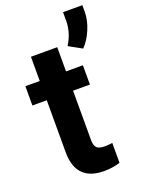

<svg xmlns="http://www.w3.org/2000/svg" viewBox="-154 -886 723 968"><g transform="rotate(-20 207.5 -402.0)"><path d="M223.1 -658.2V-528.3H313.5V-424.8H223.1V-161.1Q223.1 -131.8 234.4 -119.1Q245.6 -106.4 277.3 -106.4Q300.8 -106.4 318.8 -109.9V-2.9Q277.3 9.8 233.4 9.8Q85 9.8 82 -140.1V-424.8H4.9V-528.3H82V-658.2ZM343.8 -606.9 273.9 -645.5Q309.6 -701.7 311 -763.7V-814H414.6V-779.3Q414.6 -733.9 394.3 -685.5Q374 -637.2 343.8 -606.9Z"/></g></svg>

Font: Robotiche
Style: Bold
Weight: 700
Designer: Google
Version: Version 2.001150; 2014